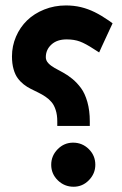

<svg xmlns="http://www.w3.org/2000/svg" viewBox="-20 -694 453 712"><path d="M252.9 -1.5Q218.8 -1.5 194.3 -25.4Q169.9 -49.3 169.9 -83Q169.9 -116.2 193.8 -140.6Q217.8 -165 251 -165Q285.2 -165 309.3 -141.1Q333.5 -117.2 333.5 -83Q333.5 -50.3 309.8 -25.9Q286.1 -1.5 252.9 -1.5ZM192.4 -244.1Q192.4 -268.1 186.5 -286.1Q180.7 -304.2 171.1 -315.4Q161.6 -326.7 148.9 -335.2Q136.2 -343.8 122.3 -350.6Q108.4 -357.4 94.5 -364.3Q80.6 -371.1 67.9 -381.1Q55.2 -391.1 45.7 -404.1Q36.1 -417 30.3 -437.5Q24.4 -458 24.4 -484.9Q24.4 -523.4 39.3 -558.1Q54.2 -592.8 80.3 -618.2Q106.4 -643.6 144 -658.7Q181.6 -673.8 224.6 -673.8Q253.9 -673.8 280.3 -667.5Q306.6 -661.1 331.3 -648.9Q356 -636.7 384.3 -617.2L397.5 -607.4L390.6 -592.8L356.9 -520L347.7 -499.5L328.6 -511.7Q297.4 -532.2 276.4 -540Q255.4 -547.9 227.1 -547.9Q191.4 -547.9 170.7 -528.8Q149.9 -509.8 149.9 -481.9Q149.9 -469.7 158.9 -460Q168 -450.2 182.4 -442.1Q196.8 -434.1 214.1 -424.8Q231.4 -415.5 248.8 -401.1Q266.1 -386.7 280.5 -367.2Q294.9 -347.7 304 -315.9Q313 -284.2 313 -244.1V-227.1H293.5H211.9H192.4Z"/></svg>

Font: Samim FD
Style: Bold-FD
Weight: 700
Foundry: DejaVu fonts team - Redesigned by Saber Rastikerdar
Version: Version 4.0.1